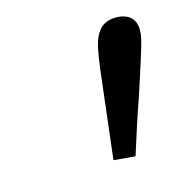

<svg xmlns="http://www.w3.org/2000/svg" viewBox="-56 -813 369 386"><g transform="rotate(-15 128.0 -620.0)"><path d="M150.9 -600.1Q154.8 -635.7 158.7 -666.3Q162.6 -696.8 166 -711.9Q171.4 -735.4 183.1 -747.6Q194.8 -759.8 216.3 -759.8Q234.9 -759.8 245.6 -750.5Q256.3 -741.2 256.3 -723.1Q256.3 -715.3 255.4 -710.9Q252.9 -697.3 242.4 -664.3Q231.9 -631.3 219.7 -594.2Q202.1 -544.4 182.1 -480L137.2 -483.9Q141.1 -516.1 150.9 -600.1Z"/></g></svg>

Font: Reddit Sans Chocolate
Style: Italic
Weight: 400
Italic angle: -11.25°
Designer: Stephen Hutchings
Version: Version 1.013